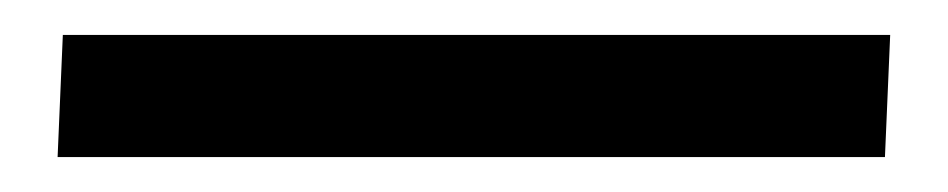

<svg xmlns="http://www.w3.org/2000/svg" viewBox="-20 17 543 110"><path d="M13 107 16 37H490L487 107Z"/></svg>

Font: Literata 18pt Medium
Style: Italic
Weight: 500
Italic angle: -2°
Designer: Latin by Veronika Burian and Jose Scaglione. Greek by Irene Vlachou. Cyrillic by Vera Evstafieva
Foundry: TypeTogether
Version: Version 3.103;gftools[0.9.29]